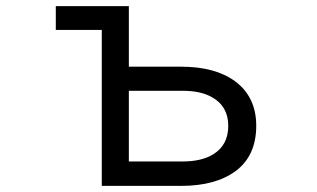

<svg xmlns="http://www.w3.org/2000/svg" viewBox="-20 -585 1040 630"><path d="M163.1 -564.9H402.8V-366.2H573.7Q685.1 -366.2 750 -319.3Q820.8 -267.6 820.8 -172.4Q820.8 -74.2 753.4 -23.9Q687.5 24.9 574.7 24.9H314V-486.8H163.1ZM402.8 -287.1V-55.2H579.6Q642.1 -55.2 680.2 -79.1Q729 -109.4 729 -171.9Q729 -235.8 676.3 -265.6Q639.2 -287.1 579.6 -287.1Z"/></svg>

Font: BIZ UDGothic
Style: Regular
Weight: 400
Monospace: yes
Designer: TypeBank Co., Ltd.
Foundry: Morisawa Inc.
Version: Version 1.05